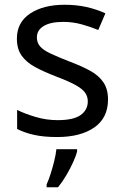

<svg xmlns="http://www.w3.org/2000/svg" viewBox="-20 -566 519 807"><path d="M434 -148Q434 -70 376 -30Q318 10 220 10Q164 10 123.5 1Q83 -8 52 -24V-104Q84 -88 129.5 -74.5Q175 -61 222 -61Q289 -61 319 -82.5Q349 -104 349 -140Q349 -160 338 -176Q327 -192 298.5 -208Q270 -224 217 -244Q165 -264 128 -284Q91 -304 71 -332Q51 -360 51 -404Q51 -472 106.5 -509Q162 -546 252 -546Q301 -546 343.5 -536.5Q386 -527 423 -510L393 -440Q359 -454 322 -464Q285 -474 246 -474Q192 -474 163.5 -456.5Q135 -439 135 -409Q135 -387 148 -371.5Q161 -356 191.5 -341.5Q222 -327 273 -307Q324 -288 360 -268Q396 -248 415 -219.5Q434 -191 434 -148ZM304 70Q300 88 287.5 115.5Q275 143 258.5 171Q242 199 224 221H176V209Q184 192 192.5 165.5Q201 139 208 110.5Q215 82 217 61H304Z"/></svg>

Font: Noto Sans PhagsPa
Style: Regular
Weight: 400
Designer: Monotype Design Team
Foundry: Monotype Imaging Inc.
Version: Version 2.004; ttfautohint (v1.8.4.7-5d5b)